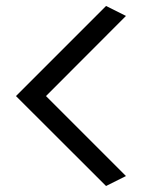

<svg xmlns="http://www.w3.org/2000/svg" viewBox="-20 -620 506 640"><path d="M399.9 -33.2 333.5 0 33.2 -299.8 333.5 -600.1 399.9 -566.9 133.3 -299.8Z"/></svg>

Font: Malkor
Style: Regular
Weight: 400
Version: Version 1.3